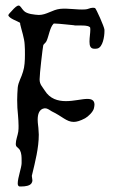

<svg xmlns="http://www.w3.org/2000/svg" viewBox="-20 -426 407 693"><path d="M50 247H58C70 247 88 245 94 235C96 232 97 228 97 225C97 220 95 215 95 210C95 208 95 206 96 204C107 158 120 108 120 60C120 54 119 48 119 43C119 34 116 20 116 6C116 -13 121 -32 140 -35H143C152 -35 160 -28 167 -24C205 -6 220 14 246 14C257 14 270 10 287 1C298 -5 316 -22 319 -35C320 -40 321 -45 321 -48C321 -64 311 -69 295 -69C276 -69 247 -61 218 -61C189 -61 160 -69 141 -100C133 -113 123 -121 123 -139V-140C123 -160 134 -253 136 -262C137 -267 146 -272 148 -278C156 -295 160 -327 173 -340C173 -341 175 -341 178 -341C193 -341 242 -335 246 -335C249 -334 252 -334 255 -334H269C282 -334 296 -334 303 -329C306 -328 306 -324 306 -319C306 -307 303 -290 303 -276C303 -261 306 -250 321 -250C324 -250 328 -250 332 -251C351 -256 357 -294 357 -313V-319C356 -330 327 -395 323 -397C320 -398 317 -398 315 -398C305 -398 297 -392 287 -392C258 -390 226 -397 197 -394C169 -391 148 -372 120 -372C105 -373 77 -375 66 -387C57 -396 54 -406 47 -406C42 -406 34 -400 21 -385C19 -383 10 -374 10 -371C13 -359 43 -350 52 -344C53 -343 53 -339 53 -338C58 -316 68 -288 69 -265C70 -254 70 -242 70 -229C70 -208 69 -185 63 -167C58 -148 46 -130 44 -110C43 -95 42 -80 42 -65C42 -46 43 -27 45 -10C46 3 47 16 47 28C47 35 47 42 46 49C44 63 37 79 37 93C37 95 37 97 38 100C38 103 50 111 52 116C58 128 58 141 58 154V163C58 178 44 216 44 236C44 242 46 246 50 247Z"/></svg>

Font: Ancial
Style: Regular
Weight: 400
Designer: Daytona Mess (Anne-Dauphine Borione)
Foundry: Daytona Mess (Anne-Dauphine Borione)
Version: Version 1.000;Glyphs 3.2 (3192)